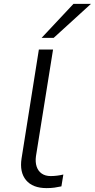

<svg xmlns="http://www.w3.org/2000/svg" viewBox="-20 -960 488 988"><path d="M220 8Q148 8 114 -33Q80 -74 91 -145L180 -705H253L165 -156Q161 -126 168.5 -103Q176 -80 194.5 -67Q213 -54 241 -54Q256 -54 273 -56Q290 -58 306 -62L296 -1Q278 3 260 5.5Q242 8 220 8ZM194 -765 358 -940H448L256 -765Z"/></svg>

Font: Nunito Sans 7pt SemiExpanded Light
Style: Italic
Weight: 300
Width: 6
Italic angle: -9°
Designer: Vernon Adams
Foundry: Vernon Adams
Version: Version 3.101;gftools[0.9.27]